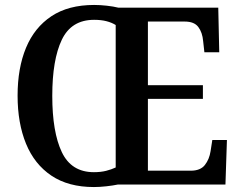

<svg xmlns="http://www.w3.org/2000/svg" viewBox="-20 -745 969 775"><path d="M359 10Q256 10 187.5 -36Q119 -82 85 -165Q51 -248 51 -359Q51 -470 85 -552Q119 -634 187.5 -679.5Q256 -725 360 -725Q384 -725 411 -722Q438 -719 458 -714H861L865 -534H805L800 -579Q797 -614 780.5 -636Q764 -658 726 -658H577V-401H799V-346H577V-56H750Q789 -56 807 -79Q825 -102 830 -135L837 -180H896L890 0H455Q436 4 409 7Q382 10 359 10ZM359 -50Q387 -50 408.5 -55.5Q430 -61 447 -69V-644Q431 -654 409.5 -659.5Q388 -665 360 -665Q268 -665 229.5 -584.5Q191 -504 191 -358Q191 -212 229.5 -131Q268 -50 359 -50Z"/></svg>

Font: Noto Serif Sinhala SemiCondensed SemiBold
Style: Regular
Weight: 600
Width: 4
Designer: Jelle Bosma - Monotype Design Team
Foundry: Monotype Imaging Inc.
Version: Version 2.007; ttfautohint (v1.8.4.7-5d5b)